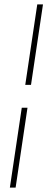

<svg xmlns="http://www.w3.org/2000/svg" viewBox="-20 -731 234 883"><path d="M122.6 -340.8H96.2L151.4 -710.9H177.7ZM25.4 131.8 80.1 -235.4H106.4L51.8 131.8Z"/></svg>

Font: Roboto-ThinItalic
Style: Italic
Weight: 250
Italic angle: -12°
Designer: Google
Version: Version 1.100141; 2013; ttfautohint (v0.94.14-c901) -l 8 -r 